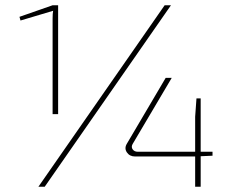

<svg xmlns="http://www.w3.org/2000/svg" viewBox="-20 -710 880 730"><path d="M180 -276V-639Q180 -659 182 -669L58 -632L54 -646L180 -690H201V-276ZM630 -690 150 0H126L606 -690ZM788 -118 743 -116V0H722V-115H494Q473 -115 462.5 -130.5Q452 -146 462 -163L610 -414H633L484 -162Q478 -151 484.5 -142Q491 -133 504 -133H722V-266L727 -336H743V-133H788Z"/></svg>

Font: Exo 2.0 Thin
Style: Regular
Weight: 250
Designer: Natanael Gama
Version: Version 1.001;PS 001.001;hotconv 1.0.70;makeotf.lib2.5.58329